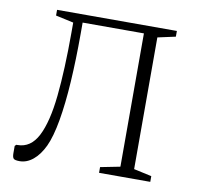

<svg xmlns="http://www.w3.org/2000/svg" viewBox="-76 -739 849 827"><g transform="rotate(10 348.5 -325.0)"><path d="M408 0V-25L494 -42V-625H226V-575Q226 -464 220 -366.5Q214 -269 201 -194.5Q188 -120 168 -77Q148 -35 120.5 -12.5Q93 10 62 10Q41 10 35.5 4Q30 -2 30 -19V-51L36 -57H41Q99 -57 130.5 -118.5Q162 -180 174 -296Q186 -412 186 -574V-618L108 -635V-660H632V-635L554 -618V-42L632 -25V0Z"/></g></svg>

Font: Spectral SC ExtraLight
Style: Regular
Weight: 275
Designer: Jean-Baptiste Levee
Foundry: Production Type
Version: Version 2.001